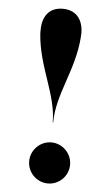

<svg xmlns="http://www.w3.org/2000/svg" viewBox="-54 -795 486 841"><g transform="rotate(5 188.5 -374.0)"><path d="M277 -639C277.5 -646 278 -652 278 -658C278 -714 250 -758 188 -758C126 -758 99 -714 99 -658C99 -652 98.5 -646 99 -639C110 -493 187 -383 187 -258H189C189 -383 266 -493 277 -639ZM99 -80C99 -30.5 139.5 10 189 10C238.5 10 279 -30.5 279 -80C279 -129.5 238.5 -170.5 189 -170.5C139.5 -170.5 99 -129.5 99 -80Z"/></g></svg>

Font: Bodoni* 96pt
Style: Bold
Weight: 700
Version: Version 2.3